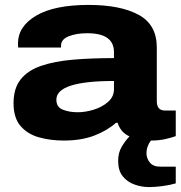

<svg xmlns="http://www.w3.org/2000/svg" viewBox="-20 -559 736 780"><path d="M239 12Q185 12 138.5 -1Q92 -14 63.5 -47Q35 -80 35 -140Q35 -200 64 -236.5Q93 -273 147 -291.5Q201 -310 276 -316.5Q351 -323 443 -323V-347Q443 -424 335 -424Q290 -424 259 -411.5Q228 -399 228 -374V-366H54Q53 -372 53 -382Q53 -452 127 -495.5Q201 -539 340 -539Q469 -539 543 -499Q617 -459 617 -366V-148Q617 -110 650 -110H694V-6Q681 -1 654 5.5Q627 12 593 12Q575 36 575 63Q575 84 588.5 101Q602 118 630 118H694V186Q670 193 640 197Q610 201 586 201Q555 201 526 190.5Q497 180 478.5 157Q460 134 460 95Q460 62 474 38Q488 14 506 -5Q486 -14 474.5 -28.5Q463 -43 458 -60H451Q415 -28 362.5 -8Q310 12 239 12ZM296 -103Q327 -103 361 -113.5Q395 -124 419 -145Q443 -166 443 -197V-230Q209 -230 209 -154Q209 -124 235 -113.5Q261 -103 296 -103Z"/></svg>

Font: Archivo SemiExpanded ExtraBold
Style: Regular
Weight: 800
Width: 6
Designer: Hector Gatti
Foundry: Omnibus-Type
Version: Version 2.001; ttfautohint (v1.8.3)